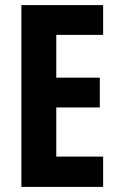

<svg xmlns="http://www.w3.org/2000/svg" viewBox="-20 -734 467 754"><path d="M385 0V-119H201V-312H372V-429H201V-597H385V-714H64V0Z"/></svg>

Font: Noto Sans Georgian ExtraCondensed Bold
Style: Regular
Weight: 700
Width: 2
Designer: Monotype Design Team, Akaki Razmadze
Foundry: Google LLC
Version: Version 2.005